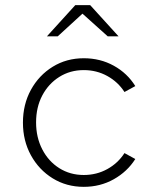

<svg xmlns="http://www.w3.org/2000/svg" viewBox="-20 -715 640 745"><path d="M305 10Q238 10 184.5 -23Q131 -56 100 -112.5Q69 -169 69 -239Q69 -310 100 -366.5Q131 -423 184.5 -456Q238 -489 305 -489Q369 -489 421.5 -460Q474 -431 505 -381L463 -358Q438 -397 396.5 -420Q355 -443 305 -443Q252 -443 210 -416.5Q168 -390 144 -344.5Q120 -299 120 -240Q120 -182 144 -135.5Q168 -89 210 -62.5Q252 -36 305 -36Q355 -36 396.5 -59Q438 -82 463 -121L505 -98Q474 -49 421.5 -19.5Q369 10 305 10ZM162 -574 272 -695H330L440 -574H398L300 -662L204 -574Z"/></svg>

Font: Red Hat Mono
Style: Regular
Weight: 300
Monospace: yes
Designer: Pentagram, MCKL
Foundry: Pentagram, MCKL
Version: Version 1.023